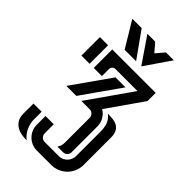

<svg xmlns="http://www.w3.org/2000/svg" viewBox="-233 -685 914 914"><g transform="rotate(45 223.5 -228.5)"><path d="M191.4 -162.6 347.2 -384.8H198.7Q189.5 -384.8 183.3 -378.2Q177.2 -371.6 177.2 -362.8V-315.4H122.1V-439.9H414.6V-384.8L289.1 -205.1Q308.1 -193.8 319.8 -174.1Q331.5 -154.3 331.5 -130.9V42.5Q331.5 54.2 323.2 63Q314.9 71.8 302.7 71.8H264.6Q276.4 55.2 276.4 33.7V-133.3Q276.4 -144.5 268.8 -153.1Q261.2 -161.6 250 -162.6ZM177.2 8.8V70.3Q177.2 82 185.8 90.6Q194.3 99.1 206.1 99.1H301.3Q313.5 99.1 324 94.5Q334.5 89.8 342.3 82Q350.1 74.2 354.7 63.7Q359.4 53.2 359.4 41V-122.1Q359.4 -149.9 352.3 -170.9Q345.2 -191.9 323.7 -209Q343.3 -209 359.9 -206.8Q376.5 -204.6 388.7 -197Q400.9 -189.5 407.7 -175.5Q414.6 -161.6 414.6 -138.2V45.9Q414.6 68.4 406 88.1Q397.5 107.9 382.8 122.6Q368.2 137.2 348.4 145.8Q328.6 154.3 306.2 154.3H208.5Q190.4 154.3 174.6 147.5Q158.7 140.6 147 128.9Q135.3 117.2 128.4 101.3Q121.6 85.4 121.6 67.4V8.8ZM90.3 -162.6 227.1 -356.9H294.4L157.7 -162.6ZM366.2 -610.8 276.9 -480.5 188 -610.8H240.7L276.9 -568.4L313 -610.8ZM165 -480.5 86.4 -610.8H149.4L242.2 -480.5ZM94.2 7.3V58.6Q94.2 86.4 106.2 111.8Q118.2 137.2 140.1 154.3Q120.6 154.3 102.3 150.6Q84 147 70.1 137.7Q56.2 128.4 47.6 113.3Q39.1 98.1 39.1 74.7V7.3ZM39.1 -439.9H94.2V-315.4H39.1Z"/></g></svg>

Font: Isar CAT
Style: Regular
Weight: 400
Designer: Digitized by Peter Wiegel
Foundry: CAT-Fonts, Peter Wiegel
Version: Version 1.000; ttfautohint (v1.3)